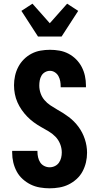

<svg xmlns="http://www.w3.org/2000/svg" viewBox="-20 -1013 540 1041"><path d="M249 8Q223 8 196.5 3.5Q170 -1 146.5 -12.5Q123 -24 103 -42Q83 -60 70.5 -83.5Q58 -107 52 -132.5Q46 -158 46 -185V-195H183V-191Q183 -175 186.5 -160Q190 -145 198 -132.5Q206 -120 220 -113Q234 -106 249 -106Q264 -106 277.5 -112.5Q291 -119 299.5 -131Q308 -143 311.5 -157.5Q315 -172 315 -186Q315 -210 306 -232.5Q297 -255 280.5 -272Q264 -289 243.5 -301Q223 -313 202.5 -324.5Q182 -336 163 -350Q144 -364 127.5 -381Q111 -398 97.5 -417.5Q84 -437 74.5 -458.5Q65 -480 60.5 -503.5Q56 -527 56 -551Q56 -576 61.5 -601.5Q67 -627 79 -650Q91 -673 109.5 -691.5Q128 -710 151 -722Q174 -734 199.5 -738.5Q225 -743 251 -743Q277 -743 302.5 -738.5Q328 -734 351 -722Q374 -710 392.5 -691.5Q411 -673 423 -650Q435 -627 440.5 -601.5Q446 -576 446 -550V-540H309V-544Q309 -559 306.5 -573Q304 -587 297 -600Q290 -613 277.5 -621Q265 -629 251 -629Q237 -629 224.5 -622Q212 -615 205 -603Q198 -591 195.5 -577Q193 -563 193 -549Q193 -528 200 -507.5Q207 -487 221 -470.5Q235 -454 253 -442Q271 -430 290 -419Q323 -401 353 -378.5Q383 -356 405.5 -325.5Q428 -295 440 -258.5Q452 -222 452 -185Q452 -158 446 -132.5Q440 -107 427.5 -83.5Q415 -60 395 -42Q375 -24 351.5 -12.5Q328 -1 301.5 3.5Q275 8 249 8ZM186 -815 96 -954 156 -993 250 -887 344 -993 404 -954 314 -815Z"/></svg>

Font: Iosevka Heavy
Style: Regular
Weight: 900
Monospace: yes
Designer: Belleve Invis
Foundry: Belleve Invis
Version: Version 32.5.0; ttfautohint (v1.8.4)